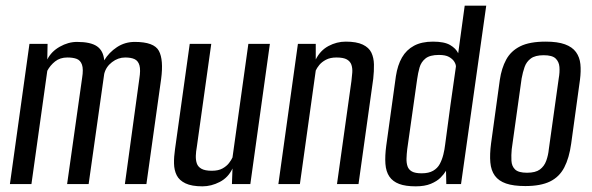

<svg xmlns="http://www.w3.org/2000/svg" viewBox="-20 -650 2089 678"><path d="M15 0 84 -495H148L147 -440Q161 -468 191 -485Q221 -502 252 -502Q300 -502 322.5 -486.5Q345 -471 348 -437Q365 -465 393 -483.5Q421 -502 456 -502Q524 -502 541 -470.5Q558 -439 549 -371L497 0H421L472 -372Q477 -403 472.5 -419Q468 -435 455.5 -441Q443 -447 422 -447Q397 -447 375.5 -430.5Q354 -414 348 -389L293 0H217L270 -375Q275 -406 269.5 -421.5Q264 -437 251 -442Q238 -447 218 -447Q192 -447 174.5 -433Q157 -419 147 -400L91 0Z M695 8Q657 8 635 -2.5Q613 -13 604 -31Q595 -49 594.5 -72.5Q594 -96 598 -123L650 -495H726L675 -131Q672 -115 671.5 -100Q671 -85 675 -73Q679 -61 691.5 -54Q704 -47 728 -47Q751 -47 765.5 -55Q780 -63 788.5 -74Q797 -85 801 -94L857 -495H933L864 0H799L801 -55Q786 -23 756 -7.5Q726 8 695 8Z M963 0 1032 -495H1095V-440Q1111 -472 1140 -487.5Q1169 -503 1201 -503Q1239 -503 1261 -492.5Q1283 -482 1291.5 -464Q1300 -446 1300.5 -422.5Q1301 -399 1298 -372L1246 0H1170L1221 -364Q1223 -379 1224 -394Q1225 -409 1221 -421Q1217 -433 1205 -440Q1193 -447 1168 -447Q1146 -447 1131 -439Q1116 -431 1107.5 -420.5Q1099 -410 1095 -401L1039 0Z M1448 8Q1412 8 1389.5 -0.5Q1367 -9 1355 -26.5Q1343 -44 1341 -71.5Q1339 -99 1344 -136L1378 -381Q1384 -420 1399.5 -447Q1415 -474 1442 -488.5Q1469 -503 1509 -503Q1549 -503 1569.5 -491Q1590 -479 1598 -462L1621 -630H1697L1608 0H1556L1555 -47Q1548 -35 1535.5 -22.5Q1523 -10 1501.5 -1Q1480 8 1448 8ZM1469 -38Q1494 -38 1509.5 -47Q1525 -56 1533 -71Q1541 -86 1545.5 -104Q1550 -122 1552 -140Q1561 -209 1570.5 -278Q1580 -347 1590 -415Q1590 -423 1584 -432.5Q1578 -442 1565.5 -449Q1553 -456 1530 -456Q1498 -456 1482.5 -443.5Q1467 -431 1461.5 -411.5Q1456 -392 1453 -370L1418 -123Q1416 -106 1415.5 -90.5Q1415 -75 1419 -63Q1423 -51 1434.5 -44.5Q1446 -38 1469 -38Z M1835 7Q1793 7 1767 -2Q1741 -11 1727.5 -29.5Q1714 -48 1711.5 -76.5Q1709 -105 1714 -143L1745 -368Q1751 -409 1767.5 -439.5Q1784 -470 1817 -486.5Q1850 -503 1907 -503Q1949 -503 1975 -493.5Q2001 -484 2014 -466Q2027 -448 2029.5 -423.5Q2032 -399 2028 -368L1997 -143Q1990 -92 1972.5 -58.5Q1955 -25 1922 -9Q1889 7 1835 7ZM1841 -40Q1871 -40 1886.5 -51.5Q1902 -63 1909 -82.5Q1916 -102 1918 -123L1953 -373Q1957 -395 1955.5 -413.5Q1954 -432 1942 -443.5Q1930 -455 1900 -455Q1870 -455 1854.5 -443.5Q1839 -432 1832.5 -413.5Q1826 -395 1822 -373L1787 -123Q1785 -102 1786 -82.5Q1787 -63 1799 -51.5Q1811 -40 1841 -40Z"/></svg>

Font: Alumni Sans Medium
Style: Italic
Weight: 500
Italic angle: -8°
Designer: Robert E. Leuschke
Foundry: Robert E. Leuschke
Version: Version 1.016